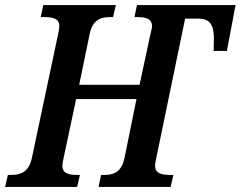

<svg xmlns="http://www.w3.org/2000/svg" viewBox="-40 -734 945 754"><path d="M-20 0H263L274 -47H263C230 -47 205 -53 205 -83C205 -89 207 -102 209 -110L259 -345H496L449 -114C437 -56 404 -47 369 -47H357L347 0H630L641 -47H630C594 -47 569 -53 569 -83C569 -89 571 -102 573 -110L687 -661H738C783 -661 799 -638 800 -587L799 -534H851L885 -714H498L488 -667H499C532 -667 557 -661 557 -631C557 -625 554 -612 551 -601L508 -401H271L312 -600C324 -658 357 -667 393 -667H404L415 -714H130L120 -667H132C168 -667 193 -661 193 -632C193 -626 191 -613 188 -599L85 -113C73 -56 38 -47 2 -47H-9Z"/></svg>

Font: Noto Serif Condensed SemiBold
Style: Italic
Weight: 600
Width: 3
Italic angle: -12°
Designer: Monotype Design Team
Foundry: Monotype Imaging Inc.
Version: Version 2.014